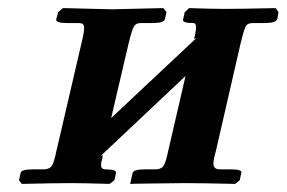

<svg xmlns="http://www.w3.org/2000/svg" viewBox="-20 -454 709 475"><path d="M257 -431 384 -434 392 -424 388 -407Q386 -397 358 -397H328Q316 -397 311 -388Q306 -379 299 -350L255 -162Q308 -212 361 -261.5Q414 -311 466 -360L460 -358Q465 -376 465 -386Q465 -397 458 -397Q430 -397 433 -406L437 -424L448 -434Q448 -434 463.5 -433.5Q479 -433 499.5 -432.5Q520 -432 534 -432Q557 -432 587 -432.5Q617 -433 639.5 -433.5Q662 -434 662 -434L669 -424L666 -407Q663 -397 635 -397H605Q592 -397 587.5 -388Q583 -379 576 -350L514 -80Q508 -59 508 -49Q508 -36 522 -35H552Q580 -35 577 -26L573 -8L562 1Q562 1 539.5 0.5Q517 0 487 -0.5Q457 -1 435 -1Q419 -1 396.5 -0.5Q374 0 352.5 0Q331 0 316.5 0.5Q302 1 302 1L308 -26Q311 -35 337 -35H367Q381 -36 386 -46Q391 -56 396 -80L439 -266Q387 -217 334.5 -167.5Q282 -118 229 -68L234 -70V-68Q233 -61 231.5 -56Q230 -51 230 -46Q230 -35 241 -35Q269 -35 267 -26L263 -8L251 1Q251 1 234 0.5Q217 0 195 -0.5Q173 -1 157 -1Q136 -1 107 -0.5Q78 0 56 0.5Q34 1 34 1L27 -8L31 -26Q32 -35 61 -35H90Q104 -36 109 -45Q114 -54 119 -78L182 -349Q188 -373 188 -384Q188 -392 185 -394.5Q182 -397 174 -397H145Q118 -397 119 -406L124 -424L136 -434Z"/></svg>

Font: Libertinus Serif Semibold Italic
Style: Regular
Weight: 600
Italic angle: -11.5°
Designer: Philipp H. Poll, Khaled Hosny
Foundry: Caleb Maclennan
Version: Version 7.051;RELEASE